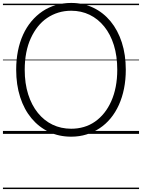

<svg xmlns="http://www.w3.org/2000/svg" viewBox="-20 -910 965 1305"><path d="M464 19Q381 19 312.5 -13.5Q244 -46 194 -106Q144 -166 117 -250Q90 -334 90 -436Q90 -504 102 -564Q114 -624 137 -674.5Q160 -725 193.5 -765Q227 -805 268.5 -833Q310 -861 359.5 -875.5Q409 -890 464 -890Q546 -890 614 -857.5Q682 -825 731.5 -765Q781 -705 808 -621.5Q835 -538 835 -436Q835 -368 823 -308Q811 -248 788 -197Q765 -146 732 -106Q699 -66 657.5 -38.5Q616 -11 567.5 4Q519 19 464 19ZM464 -35Q509 -35 550 -47Q591 -59 626 -83.5Q661 -108 688.5 -142.5Q716 -177 736 -221.5Q756 -266 766.5 -320Q777 -374 777 -436Q777 -529 754 -603Q731 -677 688.5 -729.5Q646 -782 589 -809.5Q532 -837 464 -837Q418 -837 377 -824.5Q336 -812 300.5 -788Q265 -764 237.5 -729.5Q210 -695 189.5 -650.5Q169 -606 158.5 -552Q148 -498 148 -436Q148 -343 171.5 -269Q195 -195 237.5 -142.5Q280 -90 337.5 -62.5Q395 -35 464 -35ZM0 365H925V375H0ZM0 -20H925V0H0ZM0 -505H925V-500H0ZM0 -885H925V-875H0Z"/></svg>

Font: Playwrite AT Guides
Style: Regular
Weight: 400
Designer: Veronika Burian, José Scaglione
Foundry: TypeTogether
Version: Version 1.003